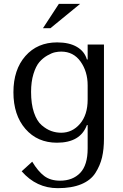

<svg xmlns="http://www.w3.org/2000/svg" viewBox="-20 -732 642 1001"><path d="M437 42V-80H433Q399 12 277 12Q175 12 112.5 -60Q50 -132 50 -251Q50 -369 112.5 -440Q175 -511 278 -511Q341 -511 381 -487.5Q421 -464 433 -422H437V-500H522V-9Q522 46 512 88.5Q502 131 477.5 169.5Q453 208 403.5 228.5Q354 249 281 249Q170 249 93 161L148 111Q178 161 210.5 185.5Q243 210 293 210Q359 210 398 169.5Q437 129 437 42ZM437 -213V-287Q437 -359 400 -411Q363 -463 299 -463Q284 -463 267 -459.5Q250 -456 226.5 -442.5Q203 -429 185 -408Q167 -387 154.5 -346.5Q142 -306 142 -253Q142 -190 157 -145.5Q172 -101 197 -79.5Q222 -58 247 -49Q272 -40 299 -40Q357 -40 397 -86.5Q437 -133 437 -213ZM204 -585 287 -712H398L243 -585Z"/></svg>

Font: Tenor Sans
Style: Regular
Weight: 400
Designer: Denis Masharov
Foundry: Denis Masharov
Version: Version 1.1